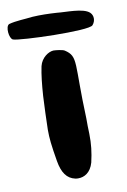

<svg xmlns="http://www.w3.org/2000/svg" viewBox="-122 -685 484 733"><g transform="rotate(-10 120.0 -318.5)"><path d="M277.3 -612.3 276.4 -613.3C252.9 -635.7 183.6 -631.8 151.4 -635.7C119.1 -637.7 88.9 -638.7 55.7 -636.7C25.4 -632.8 -7.8 -632.8 -36.1 -625C-51.8 -618.2 -46.9 -570.3 -32.2 -564.5C-7.8 -554.7 262.7 -545.9 276.4 -565.4C290 -581.1 288.1 -601.6 277.3 -612.3ZM191.4 -218.8C182.6 -437.5 203.1 -457 155.3 -488.3C147.5 -493.2 121.1 -496.1 112.3 -496.1C93.8 -495.1 65.4 -477.5 57.6 -445.3C50.8 -413.1 46.9 -376 43.9 -332L41 -266.6C40 -245.1 40 -223.6 39.1 -202.1C39.1 -168 42 -141.6 52.7 -78.1C60.5 -32.2 78.1 -6.8 110.4 0C114.3 1 118.2 1 122.1 1C144.5 1 169.9 -11.7 180.7 -49.8C189.5 -87.9 193.4 -120.1 192.4 -159.2C191.4 -179.7 191.4 -199.2 191.4 -218.8Z"/></g></svg>

Font: Day Care
Style: Regular
Weight: 400
Designer: Noponies
Version: Version 1.000;PS 001.000;hotconv 1.0.88;makeotf.lib2.5.64775